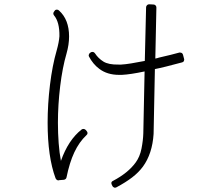

<svg xmlns="http://www.w3.org/2000/svg" viewBox="-20 -816 1040 895"><path d="M516 59Q519 59 523 57Q566 34 596 11Q626 -12 646 -39Q690 -99 696 -192Q696 -192 696 -192.5Q696 -193 696 -193L702 -494Q723 -498 755 -506Q787 -514 828 -525Q834 -526 837 -531Q838 -534 838.5 -536.5Q839 -539 838 -542L833 -561Q830 -571 819 -571Q818 -571 817.5 -571Q817 -571 816 -571Q802 -567 776 -560.5Q750 -554 719 -547L717 -546Q714 -545 710.5 -544.5Q707 -544 704 -543L709 -781Q709 -787 705 -791Q701 -795 695 -795L675 -796Q669 -796 665 -791.5Q661 -787 661 -782L655 -532Q619 -525 591.5 -520.5Q564 -516 545 -515Q543 -515 540 -515Q537 -515 535 -515H533Q486 -514 462 -529Q438 -544 423 -567Q418 -574 411 -574Q410 -574 408 -573.5Q406 -573 405 -573L402 -571Q397 -569 395 -563Q392 -558 395 -552Q404 -535 416 -520.5Q428 -506 443 -495Q480 -467 535 -467Q538 -467 541.5 -467Q545 -467 548 -467Q568 -468 594.5 -472Q621 -476 654 -483L648 -194Q647 -161 639.5 -123Q632 -85 612 -58Q577 -10 507 27Q495 32 501 45L504 51Q506 56 512 58Q513 59 516 59ZM253 25Q253 25 253.5 25Q254 25 254 24L278 22Q288 20 290 11Q304 -58 326.5 -106Q349 -154 383 -186Q388 -190 388 -195.5Q388 -201 384 -205L380 -210Q375 -215 369 -215Q364 -215 360 -212Q298 -163 264 -66Q257 -102 253.5 -148.5Q250 -195 250 -244Q250 -327 260.5 -414Q271 -501 290 -566Q302 -608 302 -646Q302 -725 255 -767Q251 -771 246 -771H245Q238 -771 235 -766L232 -762Q225 -753 232 -744Q258 -713 257 -647Q255 -619 244 -580Q224 -511 213 -420.5Q202 -330 202 -244Q202 -85 239 15Q244 25 253 25Z"/></svg>

Font: Kokoro
Style: Regular
Weight: 400
Version: Version 1.00